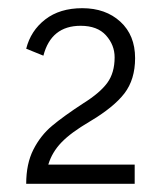

<svg xmlns="http://www.w3.org/2000/svg" viewBox="-20 -893 408 469"><path d="M184 -641Q224 -666 242 -690.5Q260 -715 260 -753Q260 -783 239 -806.5Q218 -830 177 -830Q105 -830 86 -757L44 -774Q55 -818 90.5 -845.5Q126 -873 181 -873Q238 -873 274 -840Q310 -807 310 -751Q310 -699 284 -665Q258 -631 199 -596Q153 -569 130 -545Q107 -521 98 -491H309V-444H44Q44 -493 61.5 -527.5Q79 -562 107 -585.5Q135 -609 184 -641Z"/></svg>

Font: Overpass ExtraLight
Style: Regular
Weight: 200
Designer: Delve Withrington, Thomas Jockin
Foundry: Delve Fonts
Version: Version 3.000;DELV;Overpass